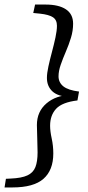

<svg xmlns="http://www.w3.org/2000/svg" viewBox="-22 -677 387 843"><path d="M325 -275 318 -236Q251 -228 224.5 -199.5Q198 -171 198 -125Q198 -101 205 -69Q212 -37 212 -3Q212 70 169 108Q126 146 32 146H-2L4 108L25 107Q73 105 98.5 93Q124 81 133.5 56.5Q143 32 143 -8Q143 -35 141.5 -71Q140 -107 140 -128Q140 -187 182 -223Q224 -259 289 -260L287 -251Q233 -253 208.5 -275.5Q184 -298 184 -335Q184 -355 190.5 -385Q197 -415 206 -448.5Q215 -482 221.5 -512.5Q228 -543 228 -564Q228 -590 210 -601.5Q192 -613 154 -617L124 -620L132 -657H178Q236 -657 267.5 -636Q299 -615 299 -573Q299 -542 289.5 -511Q280 -480 267 -450Q254 -420 244.5 -392.5Q235 -365 235 -342Q235 -315 256 -298Q277 -281 325 -275Z"/></svg>

Font: Lisu Bosa
Style: Italic
Weight: 400
Italic angle: -19°
Designer: David Morse, Annie Olsen, Victor Gaultney, Frank Grießhammer (Latin)
Foundry: SIL International
Version: Version 2.000